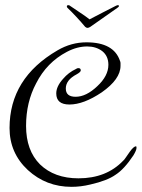

<svg xmlns="http://www.w3.org/2000/svg" viewBox="-20 -681 549 744"><path d="M437 -661Q441 -661 441 -657Q440 -654 434 -650L330 -577Q324 -573 319 -573Q316 -573 314 -574.5Q312 -576 310 -577Q296 -594 276 -615.5Q256 -637 242 -650Q239 -653 239 -656Q239 -661 245 -661Q249 -661 252 -658Q266 -648 289 -633Q312 -618 327 -606Q347 -617 378 -632.5Q409 -648 428 -658Q434 -661 437 -661ZM257 43Q159 43 88 -22Q17 -88 17 -185Q17 -378 203 -486Q256 -517 315 -517Q421 -517 445 -445Q447 -441 447 -436Q447 -431 447 -426Q447 -374 374 -323Q304 -276 249 -276Q198 -276 198 -319Q198 -346 224 -375Q235 -388 247.5 -397.5Q260 -407 275 -414Q278 -417 284 -417Q293 -417 293 -408Q293 -402 277 -393Q235 -371 235 -338Q235 -306 273 -306Q314 -306 357 -347Q400 -387 400 -430Q400 -464 376 -483Q352 -501 318 -501Q299 -501 279.5 -496Q260 -491 239 -480Q161 -439 120 -358Q81 -285 81 -193Q81 -98 135 -44Q191 10 284 10Q392 10 457 -58Q461 -61 467 -70Q473 -79 483 -93Q498 -114 507 -114Q509 -114 509 -108Q509 -99 497 -79Q461 -25 428 -4Q396 19 330 34Q293 43 257 43Z"/></svg>

Font: Ole
Style: Regular
Weight: 400
Designer: Robert E. Leuschke
Foundry: Robert E. Leuschke
Version: Version 1.010; ttfautohint (v1.8.3)